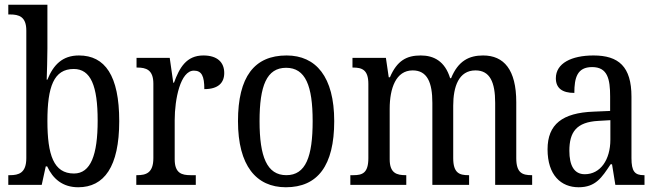

<svg xmlns="http://www.w3.org/2000/svg" viewBox="-20 -780 2775 810"><path d="M310 10C419 10 483 -76 483 -269C483 -461 423 -546 313 -546C243 -546 205 -506 180 -444H177C178 -472 180 -540 180 -575V-760H15V-719H22C60 -719 91 -710 91 -651V-113C91 -50 59 -41 22 -41H15V0H156L173 -78H179C203 -26 244 10 310 10ZM292 -48C206 -48 180 -127 180 -270C180 -414 207 -489 291 -489C363 -489 392 -418 392 -271C392 -127 363 -48 292 -48Z M555 0H806V-41H784C747 -41 717 -49 717 -108V-273C717 -362 741 -482 798 -482C831 -482 842 -459 842 -404C901 -404 926 -431 926 -472C926 -517 897 -546 838 -546C766 -546 737 -494 714 -431H711L696 -536H556V-495H559C596 -495 627 -486 627 -427V-113C627 -50 596 -41 558 -41H555Z M1186 10C1320 10 1390 -81 1390 -269C1390 -456 1313 -546 1189 -546C1053 -546 984 -456 984 -269C984 -81 1061 10 1186 10ZM1188 -41C1106 -41 1075 -119 1075 -269C1075 -418 1105 -494 1187 -494C1269 -494 1299 -418 1299 -269C1299 -119 1270 -41 1188 -41Z M1458 0H1694V-41H1692C1654 -41 1624 -49 1624 -108V-321C1624 -407 1650 -483 1721 -483C1782 -483 1804 -433 1804 -346V0H1959V-41H1956C1918 -41 1892 -50 1892 -113V-334C1892 -414 1915 -483 1986 -483C2047 -483 2069 -433 2069 -346V0H2225V-41H2223C2184 -41 2158 -50 2158 -113V-349C2158 -486 2106 -546 2018 -546C1960 -546 1913 -524 1883 -450H1879C1857 -522 1810 -546 1755 -546C1695 -546 1655 -524 1625 -454H1620L1608 -536H1467V-495H1469C1507 -495 1534 -486 1534 -426V-113C1534 -50 1509 -41 1471 -41H1458Z M2421 10C2493 10 2519 -31 2556 -87H2562L2576 0H2699V-41H2696C2658 -41 2644 -57 2644 -113V-372C2644 -499 2590 -546 2484 -546C2391 -546 2325 -513 2325 -450C2325 -408 2352 -388 2403 -388C2403 -452 2415 -497 2478 -497C2543 -497 2554 -447 2554 -373V-312L2484 -309C2353 -304 2290 -256 2290 -150C2290 -41 2347 10 2421 10ZM2447 -45C2402 -45 2382 -82 2382 -144C2382 -223 2412 -265 2504 -270L2555 -273V-191C2555 -106 2513 -45 2447 -45Z"/></svg>

Font: Noto Serif Myanmar Condensed
Style: Regular
Weight: 400
Width: 3
Designer: Ben Mitchell and the Monotype Design Team
Foundry: Monotype Imaging Inc.
Version: Version 2.106